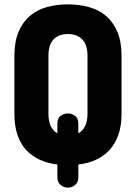

<svg xmlns="http://www.w3.org/2000/svg" viewBox="-20 -751 623 880"><path d="M291 109Q273 109 258 97Q243 85 243 61V3Q200 -2 164 -18Q128 -34 101.5 -62Q75 -90 60.5 -131.5Q46 -173 46 -230V-495Q46 -560 65 -605Q84 -650 117 -678Q150 -706 194.5 -718.5Q239 -731 291 -731Q343 -731 388 -718.5Q433 -706 466 -678Q499 -650 518 -605Q537 -560 537 -495V-230Q537 -173 522 -131.5Q507 -90 480.5 -62Q454 -34 418 -18Q382 -2 339 3V61Q339 85 324 97Q309 109 291 109ZM381 -495Q381 -546 357 -570.5Q333 -595 291 -595Q249 -595 225.5 -570.5Q202 -546 202 -495V-230Q202 -163 243 -140V-184Q243 -209 258 -220Q273 -231 291 -231Q309 -231 324 -220Q339 -209 339 -184V-140Q359 -151 370 -173Q381 -195 381 -230Z"/></svg>

Font: AkaAcidDosis
Style: ExtraBold
Weight: 800
Designer: Edgar Tolentino, Pablo Impallari, Igino Marini, Aka-Acid
Foundry: Edgar Tolentino, Pablo Impallari, Igino Marini, Aka-Acid
Version: Version 1.007